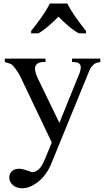

<svg xmlns="http://www.w3.org/2000/svg" viewBox="-20 -804 579 1057"><path d="M6.5 -481.5H230.5V-462.5H220Q196 -462.5 184.2 -452.2Q172.5 -442 172.5 -426.5Q172.5 -406 189.5 -369.5L307 -127.5L414.5 -393.5Q424.5 -414.5 424.5 -435Q424.5 -445.5 420 -449Q416.5 -455.5 407.8 -459Q399 -462.5 376.5 -462.5V-481.5H532.5V-462.5Q513 -460 502.8 -454Q492.5 -448 479 -430Q474.5 -423.5 461.5 -390L265 90.5Q237 160.5 190.5 196.5Q144 232.5 102.5 232.5Q71 232.5 51 215Q31 197.5 31 173.5Q31 152 45.8 138.5Q60.5 125 85 125Q102.5 125 133 135.5Q154 144 158.5 144Q175 144 193.5 128Q212 112 230.5 64.5L265 -19.5L92 -382.5Q84 -399 66.5 -423.5Q53.5 -442 45.5 -448Q33.5 -455.5 6.5 -462.5ZM151.5 -634Q163.5 -648.5 178 -667.5Q192.5 -686.5 206.8 -706.8Q221 -727 233.5 -747.2Q246 -767.5 254 -784.5H351Q359 -767.5 371.5 -747.2Q384 -727 398.2 -706.8Q412.5 -686.5 427 -667.5Q441.5 -648.5 453.5 -634V-620.5H413.5Q384 -637.5 354.5 -662.8Q325 -688 302 -712.5Q278.5 -688 249.5 -662.8Q220.5 -637.5 191.5 -620.5H151.5Z"/></svg>

Font: MM Phetkon
Style: Regular
Weight: 400
Designer: Khon Soe Zaw Thu
Version: Version 1.00 July 15, 2016, initial release